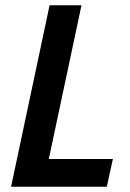

<svg xmlns="http://www.w3.org/2000/svg" viewBox="-20 -708 493 728"><path d="M22 0 168 -688H289L165 -105H408L385 0Z"/></svg>

Font: Saira Semi Condensed Medium
Style: Italic
Weight: 500
Width: 4
Italic angle: -12°
Designer: Hector Gatti with collaboration of the Omnibus-Type team
Foundry: Omnibus-Type
Version: Version 1.001; ttfautohint (v1.8)